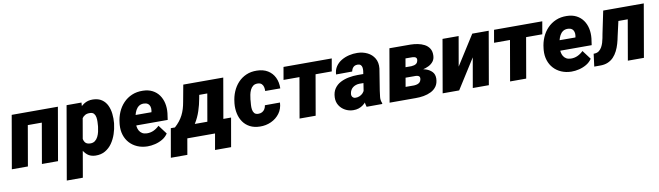

<svg xmlns="http://www.w3.org/2000/svg" viewBox="-48 -1113 6492 1891"><g transform="rotate(-10 3198.0 -168.0)"><path d="M434.1 -528.3 412.1 -401.4H168.5L190.9 -528.3ZM243.2 -528.3 151.4 0H-9.3L82.5 -528.3ZM544.4 -528.3 452.6 0H291.5L383.3 -528.3Z M772.9 -418 665 203.1H504.4L631.3 -528.3H780.3ZM1061 -273.4 1059.6 -263.2Q1054.2 -215.3 1037.8 -166.5Q1021.5 -117.7 993.4 -77.1Q965.3 -36.6 923.8 -12.5Q882.3 11.7 826.2 10.3Q776.9 8.8 745.6 -17.3Q714.4 -43.5 697 -83.7Q679.7 -124 673.1 -169.2Q666.5 -214.4 667.5 -253.4L668.9 -267.6Q676.3 -310.5 693.4 -358.4Q710.4 -406.2 738.3 -447.5Q766.1 -488.8 805.2 -514.4Q844.2 -540 896 -538.6Q950.2 -537.1 984.9 -512.9Q1019.5 -488.8 1037.6 -450Q1055.7 -411.1 1060.5 -364.7Q1065.4 -318.4 1061 -273.4ZM899.4 -263.7 900.4 -273.9Q901.9 -291.5 902.8 -314.5Q903.8 -337.4 900.1 -359.4Q896.5 -381.3 884 -396.2Q871.6 -411.1 846.2 -412.1Q816.4 -413.6 796.4 -402.8Q776.4 -392.1 763.9 -373Q751.5 -354 744.6 -330.3Q737.8 -306.6 734.9 -281.7L730.5 -241.7Q727.1 -213.9 729 -185.3Q731 -156.7 745.8 -137.2Q760.7 -117.7 796.4 -116.7Q824.7 -116.2 843.5 -130.4Q862.3 -144.5 873.8 -167.5Q885.3 -190.4 891.1 -216.1Q897 -241.7 899.4 -263.7Z M1345.7 9.8Q1291 8.8 1246.1 -10.5Q1201.2 -29.8 1169.9 -64Q1138.7 -98.1 1123.8 -144.3Q1108.9 -190.4 1112.8 -245.1L1114.7 -264.2Q1120.6 -321.8 1142.1 -371.8Q1163.6 -421.9 1199.7 -459.7Q1235.8 -497.6 1284.9 -518.6Q1334 -539.6 1395 -538.1Q1450.2 -537.1 1490.5 -516.1Q1530.8 -495.1 1556.2 -459.2Q1581.5 -423.3 1591.6 -377.2Q1601.6 -331.1 1596.2 -279.3L1586.9 -212.4H1167L1183.6 -315.4L1442.4 -314.9L1445.3 -329.1Q1448.7 -352.1 1443.4 -370.6Q1438 -389.2 1423.3 -400.1Q1408.7 -411.1 1383.8 -412.1Q1353.5 -412.6 1333.7 -398.9Q1314 -385.3 1302 -362.8Q1290 -340.3 1283.7 -314.2Q1277.3 -288.1 1274.4 -264.2L1272.5 -245.6Q1270.5 -221.7 1273.9 -199.2Q1277.3 -176.8 1287.8 -158.7Q1298.3 -140.6 1316.4 -129.6Q1334.5 -118.7 1361.8 -117.7Q1398.4 -116.7 1430.2 -131.3Q1461.9 -146 1487.3 -171.4L1554.2 -82.5Q1532.2 -49.3 1497.6 -29.1Q1462.9 -8.8 1423.1 0.7Q1383.3 10.3 1345.7 9.8Z M1798.3 -528.3H1959.5L1928.2 -362.3Q1918.5 -306.2 1898.2 -244.6Q1877.9 -183.1 1844 -128.9Q1810.1 -74.7 1760.3 -39.3Q1710.4 -3.9 1642.6 0H1621.6L1632.3 -125L1643.6 -126.5Q1671.9 -151.9 1692.4 -178Q1712.9 -204.1 1727.3 -232.4Q1741.7 -260.7 1751.5 -292.7Q1761.2 -324.7 1767.6 -361.8ZM1842.8 -528.3H2198.2L2106.4 0H1946.3L2016.1 -401.4H1820.8ZM1603 -127H2205.6L2155.3 160.2H1994.6L2022.9 0H1745.6L1717.8 160.2H1552.7Z M2475.6 -116.7Q2498.5 -116.2 2515.1 -125.2Q2531.7 -134.3 2541.7 -150.6Q2551.8 -167 2554.7 -188.5L2705.6 -189Q2702.6 -126.5 2669.2 -81.5Q2635.7 -36.6 2583.5 -12.7Q2531.2 11.2 2471.2 9.8Q2413.6 8.8 2372.1 -12.9Q2330.6 -34.7 2304.7 -71.5Q2278.8 -108.4 2268.3 -156.2Q2257.8 -204.1 2262.7 -257.3L2264.2 -269Q2270 -324.7 2290.8 -374Q2311.5 -423.3 2346.2 -460.7Q2380.9 -498 2428.5 -518.8Q2476.1 -539.6 2535.6 -538.1Q2599.1 -537.1 2643.8 -509.8Q2688.5 -482.4 2711.4 -435.1Q2734.4 -387.7 2732.9 -325.7L2582 -326.2Q2583 -347.2 2578.4 -366.5Q2573.7 -385.7 2560.5 -398.2Q2547.4 -410.6 2522.5 -411.6Q2493.7 -412.6 2475.6 -398.9Q2457.5 -385.3 2447 -363Q2436.5 -340.8 2431.6 -315.7Q2426.8 -290.5 2424.3 -268.6L2423.8 -257.3Q2421.9 -239.7 2420.2 -216.1Q2418.5 -192.4 2421.6 -169.9Q2424.8 -147.5 2437 -132.6Q2449.2 -117.7 2475.6 -116.7Z M3121.1 -528.3 3029.3 0H2868.2L2960 -528.3ZM3283.2 -528.3 3261.2 -402.3H2778.8L2800.8 -528.3Z M3532.7 -132.8 3566.9 -352.5Q3568.8 -370.1 3566.7 -386.2Q3564.5 -402.3 3554.4 -412.8Q3544.4 -423.3 3523.4 -423.8Q3504.4 -424.3 3491.2 -417Q3478 -409.7 3470.2 -396.5Q3462.4 -383.3 3459 -366.2L3297.9 -365.2Q3299.8 -411.1 3322.3 -444.3Q3344.7 -477.5 3379.9 -498.5Q3415 -519.5 3456.8 -529.3Q3498.5 -539.1 3539.1 -538.1Q3594.7 -537.1 3639.9 -514.9Q3685.1 -492.7 3709.7 -450.9Q3734.4 -409.2 3728.5 -349.6L3693.8 -132.8Q3689.5 -103.5 3686 -70.6Q3682.6 -37.6 3695.8 -9.3L3695.3 0L3538.6 0.5Q3527.8 -31.2 3527.8 -65.4Q3527.8 -99.6 3532.7 -132.8ZM3585 -322.8 3570.3 -234.9 3507.3 -235.4Q3488.8 -234.9 3471.9 -229.2Q3455.1 -223.6 3441.9 -213.4Q3428.7 -203.1 3420.2 -188Q3411.6 -172.9 3409.2 -153.3Q3407.2 -140.1 3411.4 -129.6Q3415.5 -119.1 3424.6 -112.8Q3433.6 -106.4 3447.3 -106Q3468.3 -105.5 3487.8 -113.8Q3507.3 -122.1 3521.7 -137.2Q3536.1 -152.3 3541.5 -172.4L3569.8 -103.5Q3557.1 -78.1 3540.8 -57.1Q3524.4 -36.1 3504.2 -20.8Q3483.9 -5.4 3459 2.9Q3434.1 11.2 3403.8 10.7Q3360.4 9.8 3323.7 -10.3Q3287.1 -30.3 3265.6 -64.9Q3244.1 -99.6 3245.6 -145Q3247.6 -197.8 3271.5 -232.4Q3295.4 -267.1 3333.7 -286.9Q3372.1 -306.6 3417.2 -314.9Q3462.4 -323.2 3506.8 -323.2Z M4062.5 -214.8 3901.4 -215.3 3918.5 -316.9 4041.5 -316.4Q4056.6 -317.4 4070.6 -321Q4084.5 -324.7 4094.7 -333.7Q4105 -342.8 4108.4 -359.4Q4111.3 -371.6 4109.1 -379.6Q4106.9 -387.7 4101.1 -392.3Q4095.2 -397 4086.4 -399.2Q4077.6 -401.4 4066.9 -401.9L3998.5 -402.3L3929.2 0H3768.6L3859.9 -528.3L4071.3 -527.8Q4106 -527.3 4142.1 -520.5Q4178.2 -513.7 4208.5 -497.8Q4238.8 -481.9 4256.8 -454.1Q4274.9 -426.3 4273.4 -383.8Q4272.5 -347.7 4253.9 -324Q4235.4 -300.3 4206.3 -286.1Q4177.2 -272 4144.5 -265.1Q4111.8 -258.3 4083 -256.3ZM4030.8 0H3826.2L3897 -126L4035.6 -125.5Q4052.2 -126.5 4066.9 -130.6Q4081.5 -134.8 4092.3 -144.8Q4103 -154.8 4106.9 -172.4Q4110.4 -188 4106.2 -197Q4102.1 -206.1 4091.8 -210.2Q4081.5 -214.4 4067.4 -214.8L3933.1 -215.3L3952.1 -316.9L4082 -316.4L4107.4 -275.4Q4143.1 -271.5 4179.2 -259.5Q4215.3 -247.6 4239.3 -222.4Q4263.2 -197.3 4262.7 -154.8Q4261.2 -107.9 4240 -77.6Q4218.8 -47.4 4184.3 -30.3Q4149.9 -13.2 4109.6 -6.3Q4069.3 0.5 4030.8 0Z M4500.5 -231.9 4688.5 -528.3H4853L4761.2 0H4600.6L4652.8 -297.4L4464.4 0H4299.3L4391.1 -528.3H4552.2Z M5226.6 -528.3 5134.8 0H4973.6L5065.4 -528.3ZM5388.7 -528.3 5366.7 -402.3H4884.3L4906.2 -528.3Z M5585.9 9.8Q5531.2 8.8 5486.3 -10.5Q5441.4 -29.8 5410.2 -64Q5378.9 -98.1 5364 -144.3Q5349.1 -190.4 5353 -245.1L5355 -264.2Q5360.8 -321.8 5382.3 -371.8Q5403.8 -421.9 5439.9 -459.7Q5476.1 -497.6 5525.1 -518.6Q5574.2 -539.6 5635.3 -538.1Q5690.4 -537.1 5730.7 -516.1Q5771 -495.1 5796.4 -459.2Q5821.8 -423.3 5831.8 -377.2Q5841.8 -331.1 5836.4 -279.3L5827.1 -212.4H5407.2L5423.8 -315.4L5682.6 -314.9L5685.5 -329.1Q5689 -352.1 5683.6 -370.6Q5678.2 -389.2 5663.6 -400.1Q5648.9 -411.1 5624 -412.1Q5593.8 -412.6 5574 -398.9Q5554.2 -385.3 5542.2 -362.8Q5530.3 -340.3 5523.9 -314.2Q5517.6 -288.1 5514.6 -264.2L5512.7 -245.6Q5510.7 -221.7 5514.2 -199.2Q5517.6 -176.8 5528.1 -158.7Q5538.6 -140.6 5556.6 -129.6Q5574.7 -118.7 5602.1 -117.7Q5638.7 -116.7 5670.4 -131.3Q5702.1 -146 5727.5 -171.4L5794.4 -82.5Q5772.5 -49.3 5737.8 -29.1Q5703.1 -8.8 5663.3 0.7Q5623.5 10.3 5585.9 9.8Z M6293.5 -528.3 6271.5 -401.4H6016.6L6038.6 -528.3ZM6403.8 -528.3 6312 0H6151.4L6243.2 -528.3ZM5998 -528.3H6156.2L6094.7 -256.8Q6087.4 -218.8 6076.7 -181.4Q6065.9 -144 6049.3 -111.1Q6032.7 -78.1 6008.8 -53Q5984.9 -27.8 5951.4 -13.7Q5918 0.5 5873 0H5815.4L5831.5 -125.5L5846.7 -126.5Q5870.1 -128.9 5886.7 -142.1Q5903.3 -155.3 5914.3 -174.8Q5925.3 -194.3 5932.4 -217.3Q5939.5 -240.2 5943.6 -262.5Q5947.8 -284.7 5951.2 -303.2Z"/></g></svg>

Font: Roboto Black
Style: Italic
Weight: 900
Italic angle: -12°
Designer: Christian Robertson
Foundry: Google
Version: Version 3.0; 2020